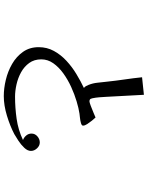

<svg xmlns="http://www.w3.org/2000/svg" viewBox="100 -892 799 1040"><g transform="rotate(90 500.0 -372.5)"><path d="M798 -140Q798 -122 781 -104Q764 -86 742.5 -72Q721 -58 707 -50Q663 -27 607 -10Q551 7 501 7Q459 7 413 -4Q367 -15 327 -38Q287 -61 261.5 -97Q236 -133 236 -182Q236 -227 256.5 -264.5Q277 -302 310 -332.5Q343 -363 382 -386.5Q421 -410 457 -427Q450 -432 446.5 -439Q443 -446 440 -453Q431 -476 428.5 -501Q426 -526 423 -551Q418 -599 411 -646.5Q404 -694 399 -742L494 -752Q496 -701 499.5 -650Q503 -599 505 -548Q506 -529 507.5 -510Q509 -491 513 -472Q514 -471 514 -469.5Q514 -468 515 -466Q516 -461 520.5 -459Q525 -457 529 -457Q535 -457 553.5 -464Q572 -471 591 -479Q610 -487 617 -490Q624 -483 634 -470.5Q644 -458 652.5 -445Q661 -432 661 -422Q661 -415 647 -411Q633 -407 617.5 -405.5Q602 -404 596 -403Q568 -399 529.5 -387.5Q491 -376 451.5 -358Q412 -340 378 -315.5Q344 -291 323 -261Q302 -231 302 -196Q302 -158 321.5 -131Q341 -104 371.5 -87Q402 -70 437.5 -62Q473 -54 504 -54Q564 -54 624 -62.5Q684 -71 739 -97Q725 -102 714.5 -114.5Q704 -127 704 -143Q704 -162 719 -175Q734 -188 752 -188Q770 -188 784 -173Q798 -158 798 -140Z"/></g></svg>

Font: Kaisei Decol
Style: Regular
Weight: 400
Designer: Font-Kai, 金井和夫
Foundry: KAZUO KANAI
Version: Version 5.003